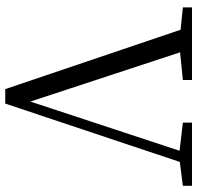

<svg xmlns="http://www.w3.org/2000/svg" viewBox="-30 -729 759 739"><g transform="rotate(-90 349.5 -359.5)"><path d="M3.9 0V-35.2L95.7 -46.9L320.3 -718.8H376L604.5 -43.9L690.4 -35.2V0H411.1V-35.2L517.6 -45.9L328.1 -622.1L138.7 -47.9L247.1 -35.2V0Z"/></g></svg>

Font: Bpmf Zihi Only R
Style: R
Weight: 400
Foundry: But Ko
Version: Version 1.320